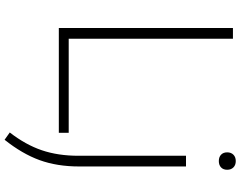

<svg xmlns="http://www.w3.org/2000/svg" viewBox="-123 -669 1022 816"><g transform="rotate(90 388.0 -261.0)"><path d="M99 0V-740H144.5V-42H544.5V0ZM543 208.5Q595 141.5 618.5 72.5Q642 3.5 642 -83.5V-540.5H687.5V-86.5Q687.5 7.5 660.5 81.8Q633.5 156 574 230.5ZM627.5 -715.5Q627.5 -732 637.5 -742Q647.5 -752 664.5 -752Q681.5 -752 691.5 -742Q701.5 -732 701.5 -715.5Q701.5 -699 691.5 -689.5Q681.5 -680 664.5 -680Q647.5 -680 637.5 -689.5Q627.5 -699 627.5 -715.5Z"/></g></svg>

Font: Encode Sans Semi Expanded ExLight
Style: Regular
Weight: 275
Width: 6
Designer: Multiple Designers
Foundry: Impallari Type
Version: Version 2.000